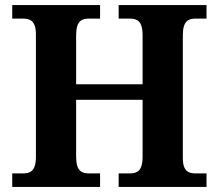

<svg xmlns="http://www.w3.org/2000/svg" viewBox="-20 -734 859 754"><path d="M28 0H373V-53H330C302 -53 279 -61 279 -118V-342H540V-118C540 -61 517 -53 489 -53H446V0H791V-53H749C722 -53 698 -60 698 -113V-596C698 -653 721 -661 749 -661H791V-714H446V-661H489C517 -661 540 -653 540 -596V-403H279V-596C279 -653 302 -661 330 -661H373V-714H28V-661H70C97 -661 121 -653 121 -600V-118C121 -61 98 -53 70 -53H28Z"/></svg>

Font: Noto Serif Test
Style: Bold
Weight: 700
Version: Version 1.000